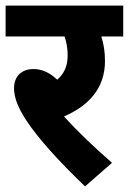

<svg xmlns="http://www.w3.org/2000/svg" viewBox="-20 -642 459 684"><path d="M379 -62C315 -118 258 -172 208 -227C297 -266 354 -328 354 -425C354 -459 349 -487 341 -512H419V-622H0V-512H210C217 -492 221 -469 221 -445C221 -407 209 -380 184 -358C157 -383 131 -396 99 -396C57 -396 30 -370 30 -328C30 -294 44 -259 73 -214C116 -149 188 -69 283 22Z"/></svg>

Font: Noto Sans Devanagari SemiCondensed
Style: Bold
Weight: 700
Width: 4
Designer: Jelle Bosma - Monotype Design Team
Foundry: Monotype Imaging Inc.
Version: Version 2.004